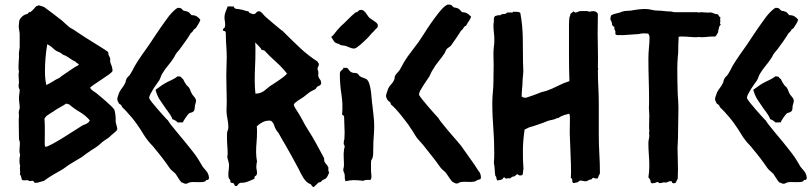

<svg xmlns="http://www.w3.org/2000/svg" viewBox="-20 -773 3482 824"><path d="M444.3 -549.8Q444.3 -539.1 448.7 -531.7Q453.1 -524.4 453.1 -518.6Q451.2 -508.8 457 -495.6Q462.9 -482.4 462.9 -468.8Q460.9 -462.9 447.8 -453.6Q434.6 -444.3 418.5 -433.6Q402.3 -422.9 387.2 -412.6Q372.1 -402.3 366.2 -396.5Q371.1 -388.7 378.4 -383.8Q385.7 -378.9 392.6 -374Q398.4 -369.1 409.7 -359.9Q420.9 -350.6 433.1 -339.8Q445.3 -329.1 455.6 -319.3Q465.8 -309.6 468.8 -304.7Q470.7 -303.7 472.2 -297.9Q473.6 -292 474.6 -284.7Q475.6 -277.3 476.1 -270.5Q476.6 -263.7 476.6 -261.7Q475.6 -251 477.1 -246.1Q478.5 -241.2 480 -235.8Q481.4 -230.5 482.4 -225.6Q483.4 -220.7 483.4 -220.7Q483.4 -214.8 478 -210Q472.7 -205.1 467.8 -201.2Q462.9 -197.3 458.5 -193.4Q454.1 -189.5 449.2 -184.6Q443.4 -179.7 436 -175.3Q428.7 -170.9 422.9 -166Q418.9 -164.1 416 -160.6Q413.1 -157.2 410.2 -155.3Q401.4 -147.5 390.6 -140.1Q379.9 -132.8 370.1 -127Q359.4 -120.1 349.6 -112.8Q339.8 -105.5 329.1 -97.7Q314.5 -88.9 300.3 -80.6Q286.1 -72.3 272.5 -63.5Q265.6 -58.6 259.3 -53.7Q252.9 -48.8 246.1 -44.9Q226.6 -34.2 207 -22.5Q187.5 -10.7 168.9 2.9Q153.3 6.8 146.5 9.3Q139.6 11.7 132.8 11.7Q127 11.7 125.5 7.3Q124 2.9 120.1 2.9Q105.5 4.9 104 3.4Q102.5 2 99.6 0Q85 2 75.2 0Q72.3 -4.9 71.3 -12.2Q70.3 -19.5 65.4 -24.4Q67.4 -34.2 65.9 -43Q64.5 -51.8 66.4 -60.5Q63.5 -72.3 63.5 -82Q63.5 -94.7 66.4 -108.4Q63.5 -117.2 63.5 -126Q63.5 -133.8 64.5 -141.6Q65.4 -149.4 65.4 -157.2Q65.4 -167 61.5 -174.8Q61.5 -192.4 61 -209.5Q60.5 -226.6 60.5 -244.1Q60.5 -252 60.5 -259.8Q60.5 -267.6 61.5 -276.4Q60.5 -281.2 60.5 -291Q60.5 -296.9 62.5 -301.3Q64.5 -305.7 64.5 -310.5Q64.5 -321.3 63 -331.1Q61.5 -340.8 61.5 -351.6Q61.5 -361.3 63 -370.1Q64.5 -378.9 64.5 -388.7Q61.5 -392.6 60.5 -397.5Q59.6 -402.3 59.6 -407.2Q59.6 -411.1 61.5 -418.9Q61.5 -426.8 60.5 -435.5Q59.6 -444.3 59.6 -452.1Q59.6 -456.1 60.1 -459Q60.5 -461.9 61.5 -465.8Q59.6 -472.7 59.6 -479.5Q59.6 -486.3 59.6 -493.2Q59.6 -502 60.5 -511.2Q61.5 -520.5 61.5 -529.3Q60.5 -543.9 62 -552.2Q63.5 -560.5 64.5 -569.3V-625Q64.5 -632.8 62.5 -642.1Q60.5 -651.4 60.5 -660.2Q60.5 -665 61.5 -674.8Q62.5 -684.6 64.5 -689.5Q78.1 -710 96.7 -712.9Q100.6 -714.8 102.5 -718.3Q104.5 -721.7 111.3 -721.7Q123 -731.4 127 -736.8Q130.9 -742.2 136.7 -747.1Q139.6 -747.1 142.1 -748.5Q144.5 -750 148.4 -750Q155.3 -748 159.7 -746.1Q164.1 -744.1 168.9 -743.2Q188.5 -728.5 207.5 -714.4Q226.6 -700.2 246.1 -684.6Q254.9 -676.8 263.2 -668.9Q271.5 -661.1 280.3 -654.3Q285.2 -651.4 291 -648.4Q296.9 -645.5 301.8 -641.6Q312.5 -634.8 323.2 -627.4Q334 -620.1 344.7 -613.3L415 -569.3Q422.9 -564.5 430.2 -559.6Q437.5 -554.7 444.3 -549.8ZM304.7 -507.8Q290 -514.6 276.9 -524.4Q263.7 -534.2 249 -539.1Q241.2 -546.9 232.4 -549.8Q223.6 -552.7 215.8 -558.6Q207 -566.4 200.2 -572.3Q193.4 -578.1 182.6 -583Q177.7 -552.7 175.3 -523.9Q172.9 -495.1 172.9 -465.8Q172.9 -435.5 178.7 -408.2Q189.5 -413.1 199.2 -418.9Q209 -424.8 218.8 -430.7Q222.7 -432.6 226.1 -434.6Q229.5 -436.5 234.4 -438.5Q239.3 -442.4 244.1 -446.3Q249 -450.2 253.9 -453.1Q264.6 -460.9 274.9 -467.3Q285.2 -473.6 295.9 -481.4Q300.8 -485.4 306.6 -487.8Q312.5 -490.2 318.4 -495.1Q317.4 -499 312 -501.5Q306.6 -503.9 304.7 -507.8ZM276.4 -325.2Q273.4 -325.2 270.5 -326.7Q267.6 -328.1 263.7 -328.1Q252 -320.3 241.7 -314.9Q231.4 -309.6 220.7 -302.7Q215.8 -299.8 210.9 -295.9Q206.1 -292 201.2 -290Q188.5 -282.2 181.6 -276.9Q174.8 -271.5 170.9 -263.7Q172.9 -236.3 172.4 -209Q171.9 -181.6 171.9 -153.3Q171.9 -148.4 174.8 -142.6Q183.6 -143.6 206.1 -155.8Q228.5 -168 253.4 -183.6Q278.3 -199.2 301.3 -213.9Q324.2 -228.5 335 -235.4Q342.8 -237.3 353 -243.2Q363.3 -249 365.2 -256.8Q346.7 -278.3 322.3 -292.5Q297.9 -306.6 276.4 -325.2Z M701.2 -255.9Q703.1 -251 715.3 -235.4Q727.5 -219.7 743.2 -201.2Q758.8 -182.6 772.9 -165.5Q787.1 -148.4 793 -140.6Q803.7 -127 814 -113.8Q824.2 -100.6 833 -85.9L850.6 -56.6Q858.4 -46.9 864.7 -40Q871.1 -33.2 875 -21.5Q877 -13.7 877 -10.7Q877 -3.9 872.1 -1Q864.3 -1 863.8 1.5Q863.3 3.9 859.4 5.9Q855.5 7.8 847.2 8.3Q838.9 8.8 834 8.8Q825.2 8.8 812 8.3Q798.8 7.8 791 10.7Q789.1 11.7 785.2 13.7Q781.2 15.6 779.3 15.6Q771.5 15.6 768.1 13.2Q764.6 10.7 758.8 9.8Q751 1 745.6 -8.3Q740.2 -17.6 733.4 -27.3Q726.6 -34.2 719.7 -39.6Q712.9 -44.9 708 -51.8Q693.4 -73.2 677.7 -93.8Q662.1 -114.3 645.5 -133.8Q637.7 -144.5 628.9 -153.3Q620.1 -162.1 612.3 -172.9Q604.5 -182.6 597.7 -193.8Q590.8 -205.1 584 -215.8Q578.1 -224.6 568.4 -238.8Q558.6 -252.9 546.9 -267.1Q535.2 -281.2 523.4 -293.9Q511.7 -306.6 503.9 -313.5Q502.9 -319.3 499 -322.8Q495.1 -326.2 490.2 -329.1Q488.3 -334 485.8 -338.4Q483.4 -342.8 483.4 -347.7Q483.4 -354.5 486.3 -360.4Q488.3 -364.3 488.8 -367.7Q489.3 -371.1 491.2 -375Q496.1 -385.7 504.4 -396Q512.7 -406.2 517.6 -418Q519.5 -420.9 519.5 -424.3Q519.5 -427.7 521.5 -430.7Q523.4 -438.5 529.8 -443.8Q536.1 -449.2 540 -456.1Q544.9 -463.9 549.3 -472.2Q553.7 -480.5 558.6 -490.2Q573.2 -514.6 589.4 -537.6Q605.5 -560.5 622.1 -584Q634.8 -603.5 647 -621.6Q659.2 -639.6 671.9 -658.2Q678.7 -667 686.5 -678.7Q694.3 -690.4 703.6 -702.1Q712.9 -713.9 722.7 -723.6Q732.4 -733.4 742.2 -739.3Q756.8 -740.2 761.7 -732.9Q766.6 -725.6 776.4 -725.6Q789.1 -722.7 793 -717.8Q796.9 -712.9 801.8 -708Q815.4 -708 823.7 -703.1Q832 -698.2 839.8 -688.5Q836.9 -677.7 831.1 -669.4Q825.2 -661.1 820.3 -652.3Q812.5 -648.4 809.1 -641.6Q805.7 -634.8 798.8 -630.9Q789.1 -614.3 778.3 -599.1Q767.6 -584 756.8 -569.3Q751 -560.5 744.6 -553.7Q738.3 -546.9 733.4 -539.1Q731.4 -536.1 730 -532.7Q728.5 -529.3 726.6 -526.4Q714.8 -507.8 701.2 -491.7Q687.5 -475.6 675.8 -456.1Q671.9 -449.2 669.4 -441.9Q667 -434.6 663.1 -427.7Q659.2 -421.9 651.9 -412.1Q644.5 -402.3 637.7 -391.1Q630.9 -379.9 625.5 -369.6Q620.1 -359.4 620.1 -352.5Q621.1 -347.7 632.3 -333.5Q643.6 -319.3 657.7 -303.2Q671.9 -287.1 684.6 -272.9Q697.3 -258.8 701.2 -255.9ZM765.6 -433.6Q772.5 -418.9 780.3 -408.2Q783.2 -404.3 787.1 -401.4Q791 -398.4 793 -393.6Q794.9 -391.6 796.9 -385.3Q798.8 -378.9 800.8 -376Q803.7 -368.2 812.5 -358.4Q821.3 -348.6 821.3 -340.8Q821.3 -335.9 819.3 -330.1Q817.4 -324.2 816.4 -319.3Q815.4 -313.5 815.4 -307.1Q815.4 -300.8 811.5 -295.9Q806.6 -291 800.8 -290Q794.9 -289.1 790 -285.2Q788.1 -283.2 784.2 -278.3Q780.3 -273.4 776.4 -267.6Q772.5 -261.7 769 -256.3Q765.6 -251 765.6 -248Q753.9 -247.1 750.5 -247.6Q747.1 -248 743.2 -247.1Q738.3 -252 732.9 -255.4Q727.5 -258.8 719.7 -261.7Q717.8 -269.5 710.9 -279.8Q704.1 -290 699.2 -296.9L692.4 -305.7Q677.7 -326.2 665.5 -345.2Q653.3 -364.3 647.5 -387.7Q666 -401.4 676.3 -408.2Q686.5 -415 698.2 -420.9Q710 -426.8 721.2 -432.1Q732.4 -437.5 742.2 -445.3Q750 -445.3 752.9 -444.3Q755.9 -443.4 756.8 -442.4Q757.8 -441.4 759.3 -439Q760.7 -436.5 765.6 -433.6Z M1371.1 -93.8Q1370.1 -79.1 1377.4 -71.8Q1384.8 -64.5 1389.6 -53.7Q1387.7 -40 1392.6 -32.2Q1389.6 -26.4 1386.7 -19Q1383.8 -11.7 1377.9 -6.8Q1362.3 0 1359.4 4.9Q1356.4 9.8 1347.7 9.8Q1342.8 14.6 1336.9 20Q1331.1 25.4 1326.2 30.3Q1321.3 28.3 1319.3 25.4Q1317.4 22.5 1313.5 17.6Q1303.7 14.6 1295.9 7.3Q1288.1 0 1282.2 -9.3Q1276.4 -18.6 1271 -28.8Q1265.6 -39.1 1261.7 -47.9Q1248 -73.2 1233.9 -99.1Q1219.7 -125 1205.1 -150.4Q1197.3 -163.1 1189.9 -176.3Q1182.6 -189.5 1174.8 -203.1Q1172.9 -205.1 1170.9 -207.5Q1168.9 -210 1167 -212.9Q1160.2 -222.7 1156.7 -234.9Q1153.3 -247.1 1142.6 -254.9Q1124 -256.8 1108.9 -249.5Q1093.8 -242.2 1082 -230.5Q1083 -223.6 1083 -217.8Q1083 -211.9 1083 -206.1Q1083 -183.6 1081.1 -163.1Q1079.1 -142.6 1079.1 -120.1Q1079.1 -110.4 1080.1 -100.1Q1081.1 -89.8 1083 -80.1Q1080.1 -69.3 1080.1 -56.6Q1080.1 -49.8 1081.5 -43.9Q1083 -38.1 1083 -31.2Q1083 -21.5 1076.7 -18.1Q1070.3 -14.6 1072.3 -5.9Q1060.5 -1 1049.8 3.9Q1039.1 8.8 1027.3 10.7Q1022.5 11.7 1017.6 11.2Q1012.7 10.7 1008.8 12.7Q1003.9 14.6 1001 20Q998 25.4 993.2 25.4Q987.3 25.4 986.3 21Q985.4 16.6 982.4 13.7Q977.5 11.7 974.6 11.7Q971.7 11.7 968.8 8.8Q969.7 0 964.8 -4.4Q960 -8.8 960 -22.5Q960 -33.2 961.4 -43Q962.9 -52.7 962.9 -63.5Q962.9 -72.3 960.4 -79.6Q958 -86.9 956.1 -95.7Q955.1 -99.6 956.1 -103.5Q957 -107.4 957 -111.3Q957 -128.9 955.6 -147Q954.1 -165 954.1 -182.6Q954.1 -189.5 954.1 -195.3Q954.1 -201.2 955.1 -207Q957 -212.9 958.5 -216.8Q960 -220.7 960 -226.6Q960 -245.1 956.1 -263.2Q952.1 -281.2 952.1 -298.8Q952.1 -308.6 952.6 -318.8Q953.1 -329.1 953.1 -338.9Q953.1 -367.2 952.1 -394.5Q951.2 -421.9 951.2 -449.2Q951.2 -468.8 952.1 -487.8Q953.1 -506.8 953.1 -526.4Q953.1 -550.8 951.2 -574.7Q949.2 -598.6 949.2 -624Q949.2 -632.8 948.2 -635.7Q947.3 -638.7 945.3 -639.2Q943.4 -639.6 940.9 -640.1Q938.5 -640.6 936.5 -643.6Q936.5 -649.4 941.4 -651.9Q946.3 -654.3 946.3 -668Q946.3 -675.8 944.8 -683.6Q943.4 -691.4 943.4 -699.2Q943.4 -710.9 948.2 -722.7Q953.1 -734.4 957 -745.1Q968.8 -746.1 973.1 -745.1Q977.5 -744.1 982.4 -746.1Q985.4 -735.4 995.1 -734.9Q1004.9 -734.4 1012.7 -732.4Q1021.5 -731.4 1029.8 -728Q1038.1 -724.6 1045.9 -724.6Q1047.9 -718.8 1054.2 -716.3Q1060.5 -713.9 1067.4 -711.9Q1075.2 -712.9 1079.6 -718.8Q1084 -724.6 1091.8 -724.6Q1097.7 -724.6 1105.5 -716.3Q1113.3 -708 1117.2 -703.1Q1121.1 -700.2 1131.8 -690.4Q1142.6 -680.7 1155.3 -670.4Q1168 -660.2 1178.7 -650.9Q1189.5 -641.6 1192.4 -640.6Q1232.4 -600.6 1267.1 -567.9Q1301.8 -535.2 1342.8 -508.8Q1343.8 -505.9 1345.2 -503.9Q1346.7 -502 1348.6 -499Q1348.6 -491.2 1345.7 -487.3Q1342.8 -483.4 1342.8 -477.5Q1342.8 -474.6 1344.2 -471.7Q1345.7 -468.8 1345.7 -465.8Q1346.7 -461.9 1346.2 -458.5Q1345.7 -455.1 1345.7 -451.2Q1345.7 -441.4 1352.1 -433.6Q1358.4 -425.8 1358.4 -416Q1356.4 -407.2 1350.6 -405.3Q1344.7 -403.3 1340.8 -400.4Q1338.9 -398.4 1337.4 -395.5Q1335.9 -392.6 1334 -390.6Q1312.5 -380.9 1302.7 -372.6Q1293 -364.3 1282.2 -356.4Q1279.3 -354.5 1272.5 -350.1Q1265.6 -345.7 1258.8 -341.3Q1252 -336.9 1246.6 -332Q1241.2 -327.1 1241.2 -324.2Q1241.2 -317.4 1249.5 -305.2Q1257.8 -293 1261.7 -286.1Q1272.5 -268.6 1281.2 -251.5Q1290 -234.4 1300.8 -217.8Q1320.3 -187.5 1337.4 -156.2Q1354.5 -125 1371.1 -93.8ZM1211.9 -457Q1189.5 -485.4 1163.6 -508.3Q1137.7 -531.2 1114.3 -556.6L1103.5 -558.6Q1097.7 -568.4 1090.3 -575.7Q1083 -583 1075.2 -590.8Q1076.2 -580.1 1076.2 -570.3Q1076.2 -560.5 1076.2 -549.8Q1076.2 -518.6 1074.7 -488.8Q1073.2 -459 1073.2 -428.7Q1073.2 -398.4 1076.2 -371.1Q1096.7 -371.1 1113.3 -382.8Q1120.1 -387.7 1126 -393.1Q1131.8 -398.4 1138.7 -403.3Q1146.5 -408.2 1156.7 -415Q1167 -421.9 1177.2 -428.7Q1187.5 -435.5 1196.8 -442.9Q1206.1 -450.2 1211.9 -457Z M1601.6 -664.1Q1601.6 -655.3 1595.7 -650.9Q1589.8 -646.5 1585 -639.6Q1575.2 -630.9 1567.9 -621.6Q1560.5 -612.3 1550.8 -603.5Q1546.9 -599.6 1540 -593.3Q1533.2 -586.9 1525.9 -580.6Q1518.6 -574.2 1511.2 -569.3Q1503.9 -564.5 1499 -564.5Q1491.2 -564.5 1479 -569.8Q1466.8 -575.2 1458 -577.1Q1451.2 -578.1 1445.8 -578.6Q1440.4 -579.1 1435.5 -584Q1418 -587.9 1413.1 -596.2Q1408.2 -604.5 1402.3 -613.3Q1402.3 -617.2 1405.3 -618.2Q1408.2 -619.1 1410.2 -622.1Q1419.9 -634.8 1426.8 -643.1Q1433.6 -651.4 1442.4 -660.2Q1459 -674.8 1474.1 -690.4Q1489.3 -706.1 1505.9 -719.7Q1513.7 -720.7 1517.6 -725.6Q1521.5 -730.5 1529.3 -730.5Q1537.1 -730.5 1542.5 -725.6Q1547.9 -720.7 1552.2 -714.4Q1556.6 -708 1561 -701.7Q1565.4 -695.3 1571.3 -692.4Q1578.1 -687.5 1589.8 -679.7Q1601.6 -671.9 1601.6 -664.1ZM1467.8 -482.4Q1474.6 -478.5 1478 -472.2Q1481.4 -465.8 1488.3 -462.9Q1494.1 -460 1501 -460Q1507.8 -460 1512.7 -458Q1516.6 -456.1 1518.6 -453.1Q1520.5 -450.2 1522.5 -447.3Q1528.3 -442.4 1540.5 -438.5Q1552.7 -434.6 1556.6 -429.7Q1563.5 -420.9 1566.9 -407.2Q1570.3 -393.6 1572.3 -378.4Q1574.2 -363.3 1575.2 -348.1Q1576.2 -333 1578.1 -322.3Q1580.1 -299.8 1583 -277.8Q1585.9 -255.9 1585.9 -233.4Q1585.9 -210.9 1584 -187.5Q1582 -164.1 1582 -141.6Q1582 -129.9 1581.5 -112.3Q1581.1 -94.7 1573.2 -85Q1572.3 -81.1 1572.3 -71.3V-40Q1572.3 -34.2 1573.2 -28.3Q1574.2 -22.5 1574.2 -15.6Q1574.2 -4.9 1568.4 0Q1565.4 -1 1562 -1Q1558.6 -1 1555.7 -1Q1544.9 -1 1540 2.9Q1529.3 2 1519.5 1Q1509.8 0 1499 0Q1482.4 0 1462.9 4.9Q1459 -4.9 1459.5 -15.6Q1460 -26.4 1455.1 -35.2Q1454.1 -38.1 1453.6 -40.5Q1453.1 -43 1453.1 -45.9Q1456.1 -57.6 1456.1 -62Q1456.1 -66.4 1456.1 -71.3Q1456.1 -85 1455.1 -99.1Q1454.1 -113.3 1456.1 -127Q1456.1 -131.8 1457.5 -135.7Q1459 -139.6 1459 -144.5Q1459 -149.4 1457 -151.4Q1455.1 -153.3 1455.1 -156.2Q1455.1 -159.2 1455.6 -166Q1456.1 -172.9 1458 -174.8Q1458 -182.6 1458.5 -189.9Q1459 -197.3 1459 -204.1Q1459 -219.7 1458 -235.4Q1457 -251 1457 -265.6Q1457 -272.5 1456.1 -274.4Q1455.1 -276.4 1454.1 -277.3Q1453.1 -278.3 1451.2 -278.8Q1449.2 -279.3 1448.2 -282.2Q1452.1 -325.2 1445.3 -368.2Q1438.5 -411.1 1438.5 -455.1Q1438.5 -461.9 1440.4 -465.3Q1442.4 -468.8 1445.3 -470.7Q1448.2 -472.7 1450.7 -475.1Q1453.1 -477.5 1454.1 -482.4Q1461.9 -480.5 1467.8 -482.4Z M1861.3 -266.6Q1863.3 -261.7 1876 -245.6Q1888.7 -229.5 1904.8 -210.4Q1920.9 -191.4 1936.5 -173.8Q1952.1 -156.2 1958 -148.4Q1976.6 -121.1 1996.1 -94.7Q2015.6 -68.4 2033.2 -40Q2038.1 -35.2 2041 -27.8Q2043.9 -20.5 2043.9 -12.7Q2043.9 -3.9 2039.6 -3.4Q2035.2 -2.9 2030.3 -1Q2020.5 5.9 2012.7 6.8Q2004.9 7.8 2000 7.8Q1989.3 7.8 1976.6 7.3Q1963.9 6.8 1955.1 8.8Q1952.1 9.8 1948.2 12.2Q1944.3 14.6 1942.4 14.6Q1934.6 14.6 1931.2 12.2Q1927.7 9.8 1921.9 7.8Q1914.1 -1 1907.7 -10.7Q1901.4 -20.5 1894.5 -30.3Q1888.7 -37.1 1881.8 -42.5Q1875 -47.9 1869.1 -55.7Q1853.5 -78.1 1837.4 -98.6Q1821.3 -119.1 1804.7 -139.6Q1796.9 -150.4 1787.6 -160.2Q1778.3 -169.9 1770.5 -179.7Q1762.7 -190.4 1755.9 -202.1Q1749 -213.9 1741.2 -224.6Q1735.4 -234.4 1724.6 -248.5Q1713.9 -262.7 1702.1 -277.3Q1690.4 -292 1678.2 -305.2Q1666 -318.4 1657.2 -325.2Q1657.2 -332 1653.3 -335Q1649.4 -337.9 1644.5 -341.8Q1642.6 -346.7 1639.6 -351.1Q1636.7 -355.5 1636.7 -361.3Q1636.7 -365.2 1637.7 -368.2Q1638.7 -371.1 1639.6 -374Q1641.6 -377.9 1642.1 -381.3Q1642.6 -384.8 1644.5 -388.7Q1649.4 -401.4 1658.7 -411.1Q1668 -420.9 1672.9 -433.6Q1673.8 -437.5 1673.8 -440.9Q1673.8 -444.3 1675.8 -448.2Q1678.7 -454.1 1684.6 -460Q1690.4 -465.8 1695.3 -472.7Q1700.2 -481.4 1705.1 -490.2Q1710 -499 1714.8 -507.8Q1728.5 -530.3 1745.1 -551.3Q1761.7 -572.3 1776.4 -592.8Q1790 -612.3 1801.8 -631.3Q1813.5 -650.4 1827.1 -669.9Q1834 -679.7 1842.8 -691.9Q1851.6 -704.1 1860.8 -715.8Q1870.1 -727.5 1879.9 -737.8Q1889.6 -748 1899.4 -752.9Q1916 -754.9 1920.9 -747.6Q1925.8 -740.2 1934.6 -740.2Q1948.2 -737.3 1953.1 -731.4Q1958 -725.6 1962.9 -720.7Q1975.6 -720.7 1984.4 -715.8Q1993.2 -710.9 2002 -701.2Q1998 -690.4 1991.7 -681.6Q1985.4 -672.9 1980.5 -663.1Q1972.7 -660.2 1969.2 -653.3Q1965.8 -646.5 1959 -641.6Q1948.2 -625 1937.5 -608.9Q1926.8 -592.8 1916 -578.1Q1911.1 -572.3 1904.8 -568.8Q1898.4 -565.4 1894.5 -558.6Q1892.6 -555.7 1891.6 -552.2Q1890.6 -548.8 1888.7 -545.9Q1877 -527.3 1862.3 -509.8Q1847.7 -492.2 1836.9 -472.7Q1832 -465.8 1829.1 -458.5Q1826.2 -451.2 1822.3 -444.3Q1818.4 -438.5 1811 -427.7Q1803.7 -417 1796.4 -405.8Q1789.1 -394.5 1783.7 -384.3Q1778.3 -374 1778.3 -367.2Q1779.3 -362.3 1791 -347.7Q1802.7 -333 1816.9 -316.4Q1831.1 -299.8 1844.2 -285.2Q1857.4 -270.5 1861.3 -266.6Z M2509.8 -722.7Q2521.5 -725.6 2526.4 -725.1Q2531.2 -724.6 2536.1 -723.6Q2542 -719.7 2545.9 -713.9Q2545.9 -693.4 2545.4 -673.3Q2544.9 -653.3 2544.9 -632.8Q2544.9 -595.7 2545.9 -558.6Q2546.9 -521.5 2545.9 -484.4Q2547.9 -475.6 2546.9 -474.6Q2545.9 -473.6 2545.9 -471.7Q2545.9 -434.6 2547.9 -398.4Q2549.8 -362.3 2549.8 -325.2V-195.3Q2549.8 -153.3 2552.2 -112.3Q2554.7 -71.3 2554.7 -30.3Q2554.7 -26.4 2549.8 -19.5Q2547.9 -11.7 2543.9 -6.8Q2535.2 -5.9 2527.3 -9.8Q2523.4 -9.8 2522 -7.3Q2520.5 -4.9 2517.6 -2.9Q2509.8 -2.9 2504.9 1Q2500 4.9 2493.2 4.9Q2487.3 4.9 2481.9 3.4Q2476.6 2 2469.7 2Q2467.8 2 2463.9 5.4Q2460 8.8 2458 9.8Q2453.1 9.8 2449.2 11.2Q2445.3 12.7 2440.4 12.7Q2435.5 8.8 2436 1Q2436.5 -6.8 2429.7 -8.8Q2429.7 -13.7 2430.2 -19.5Q2430.7 -25.4 2430.7 -31.2Q2430.7 -69.3 2428.7 -107.9Q2426.8 -146.5 2425.8 -184.6Q2424.8 -201.2 2425.3 -217.3Q2425.8 -233.4 2425.8 -250Q2425.8 -258.8 2425.8 -267.6Q2425.8 -276.4 2423.8 -284.2Q2418 -285.2 2413.6 -282.7Q2409.2 -280.3 2404.3 -280.3Q2383.8 -273.4 2377 -266.6Q2371.1 -266.6 2367.2 -264.6Q2363.3 -262.7 2358.4 -260.7Q2350.6 -258.8 2343.3 -257.3Q2335.9 -255.9 2328.1 -252.9Q2323.2 -251 2318.4 -249Q2313.5 -247.1 2308.6 -245.1Q2297.9 -241.2 2287.1 -237.8Q2276.4 -234.4 2265.6 -230.5Q2254.9 -228.5 2247.1 -224.6Q2239.3 -220.7 2231.4 -216.8Q2224.6 -170.9 2224.1 -129.4Q2223.6 -87.9 2226.6 -46.9Q2224.6 -41 2224.6 -33.7Q2224.6 -26.4 2221.7 -21.5Q2210.9 -18.6 2207.5 -21Q2204.1 -23.4 2200.2 -25.4Q2196.3 -24.4 2193.8 -21.5Q2191.4 -18.6 2189.5 -16.6Q2181.6 -16.6 2177.2 -13.2Q2172.9 -9.8 2168.9 -7.8Q2166 -6.8 2163.1 -7.8Q2160.2 -8.8 2156.2 -6.8Q2146.5 -6.8 2147 -9.3Q2147.5 -11.7 2144.5 -11.7Q2140.6 -11.7 2139.2 -8.3Q2137.7 -4.9 2133.8 -2.9Q2129.9 -1 2125 -0.5Q2120.1 0 2115.2 2Q2110.4 -2.9 2110.4 -8.8Q2110.4 -14.6 2105.5 -19.5Q2103.5 -33.2 2103 -46.4Q2102.5 -59.6 2099.6 -73.2Q2101.6 -100.6 2101.1 -117.2Q2100.6 -133.8 2100.6 -151.4Q2100.6 -167 2099.6 -182.6Q2098.6 -198.2 2097.7 -213.9Q2095.7 -242.2 2094.2 -271.5Q2092.8 -300.8 2092.8 -330.1Q2092.8 -354.5 2095.2 -377.9Q2097.7 -401.4 2097.7 -425.8Q2097.7 -442.4 2098.1 -458.5Q2098.6 -474.6 2098.6 -491.2Q2098.6 -504.9 2098.1 -518.1Q2097.7 -531.2 2097.7 -543.9Q2097.7 -558.6 2099.6 -572.8Q2101.6 -586.9 2101.6 -600.6Q2101.6 -617.2 2099.6 -633.3Q2097.7 -649.4 2097.7 -666Q2097.7 -670.9 2098.6 -675.3Q2099.6 -679.7 2099.6 -684.6Q2098.6 -695.3 2100.6 -697.8Q2102.5 -700.2 2104.5 -704.1Q2109.4 -705.1 2115.2 -707Q2121.1 -709 2126 -707Q2131.8 -712.9 2142.1 -712.9Q2152.3 -712.9 2157.2 -719.7Q2164.1 -718.8 2166.5 -719.2Q2168.9 -719.7 2170.9 -719.7Q2179.7 -717.8 2180.2 -720.2Q2180.7 -722.7 2183.6 -722.7Q2188.5 -722.7 2198.7 -722.2Q2209 -721.7 2212.9 -717.8Q2222.7 -666 2223.6 -612.3Q2224.6 -558.6 2224.6 -505.9Q2224.6 -492.2 2225.6 -478Q2226.6 -463.9 2224.6 -450.2Q2224.6 -444.3 2223.6 -439Q2222.7 -433.6 2222.7 -427.7Q2222.7 -411.1 2220.7 -393.1Q2218.8 -375 2218.8 -358.4Q2230.5 -351.6 2238.8 -354Q2247.1 -356.4 2254.9 -359.4Q2264.6 -362.3 2272.9 -365.7Q2281.2 -369.1 2290 -372.1Q2297.9 -376 2307.1 -378.4Q2316.4 -380.9 2324.2 -382.8Q2349.6 -391.6 2374 -404.3Q2398.4 -417 2423.8 -424.8Q2421.9 -478.5 2421.9 -531.7Q2421.9 -585 2421.9 -637.7Q2421.9 -652.3 2421.9 -668Q2421.9 -683.6 2423.8 -698.2Q2424.8 -702.1 2426.3 -704.6Q2427.7 -707 2427.7 -711.9Q2430.7 -716.8 2434.6 -718.8Q2438.5 -720.7 2440.4 -724.6Q2442.4 -722.7 2444.8 -721.2Q2447.3 -719.7 2450.2 -718.8Q2458 -720.7 2459.5 -721.7Q2460.9 -722.7 2462.9 -723.6Q2467.8 -725.6 2475.6 -725.6Q2483.4 -725.6 2488.3 -725.6H2500Z M3072.3 -698.2Q3070.3 -694.3 3070.8 -690.4Q3071.3 -686.5 3071.3 -681.6Q3069.3 -669.9 3071.3 -669.9Q3073.2 -669.9 3073.2 -668L3066.4 -658.2Q3066.4 -652.3 3064 -647.5Q3061.5 -642.6 3062.5 -635.7Q3059.6 -630.9 3057.1 -626Q3054.7 -621.1 3049.8 -616.2H3037.1Q3026.4 -616.2 3014.2 -614.7Q3002 -613.3 2990.2 -613.3Q2988.3 -613.3 2985.4 -613.8Q2982.4 -614.3 2979.5 -614.3Q2977.5 -614.3 2974.6 -613.8Q2971.7 -613.3 2967.8 -613.3Q2953.1 -613.3 2939 -614.7Q2924.8 -616.2 2909.2 -616.2Q2905.3 -616.2 2901.4 -616.2Q2897.5 -616.2 2892.6 -615.2Q2891.6 -598.6 2891.1 -581.5Q2890.6 -564.5 2890.6 -546.9Q2890.6 -542 2889.6 -536.6Q2888.7 -531.2 2888.7 -526.4Q2887.7 -513.7 2887.2 -502Q2886.7 -490.2 2886.7 -477.5Q2886.7 -450.2 2887.2 -422.9Q2887.7 -395.5 2888.7 -367.2Q2889.6 -352.5 2890.6 -338.9Q2891.6 -325.2 2891.6 -310.5Q2891.6 -277.3 2890.6 -244.6Q2889.6 -211.9 2889.6 -178.7Q2889.6 -168 2888.7 -158.7Q2887.7 -149.4 2887.7 -138.7Q2887.7 -116.2 2888.7 -93.8Q2889.6 -71.3 2889.6 -48.8Q2889.6 -38.1 2889.2 -27.3Q2888.7 -16.6 2888.7 -5.9Q2883.8 2 2881.8 7.8Q2879.9 13.7 2870.1 13.7Q2863.3 11.7 2863.8 9.3Q2864.3 6.8 2862.3 4.9Q2853.5 3.9 2849.1 6.3Q2844.7 8.8 2838.9 10.7Q2835.9 9.8 2832.5 9.8Q2829.1 9.8 2826.2 9.8Q2824.2 9.8 2822.3 11.2Q2820.3 12.7 2813.5 12.7Q2807.6 13.7 2806.6 10.7Q2805.7 7.8 2800.8 7.8Q2795.9 10.7 2789.6 12.2Q2783.2 13.7 2777.3 13.7Q2771.5 9.8 2772 6.3Q2772.5 2.9 2770.5 -1Q2769.5 -2.9 2767.1 -6.3Q2764.6 -9.8 2762.7 -11.7Q2764.6 -25.4 2765.6 -36.1Q2766.6 -46.9 2766.6 -59.6Q2766.6 -85 2764.6 -109.4Q2762.7 -133.8 2762.7 -159.2Q2762.7 -167 2764.6 -175.8Q2766.6 -184.6 2766.6 -194.3Q2764.6 -202.1 2765.6 -203.6Q2766.6 -205.1 2766.6 -207Q2766.6 -212.9 2766.1 -218.8Q2765.6 -224.6 2765.6 -230.5Q2765.6 -242.2 2766.1 -253.9Q2766.6 -265.6 2766.6 -277.3Q2766.6 -282.2 2766.1 -287.6Q2765.6 -293 2765.6 -297.9Q2764.6 -306.6 2765.1 -316.4Q2765.6 -326.2 2765.6 -335.9Q2765.6 -382.8 2764.2 -428.7Q2762.7 -474.6 2762.7 -521.5Q2762.7 -544.9 2765.1 -567.9Q2767.6 -590.8 2767.6 -614.3Q2767.6 -617.2 2765.6 -622.1Q2763.7 -627 2761.7 -628.9Q2756.8 -628.9 2752.4 -629.4Q2748 -629.9 2743.2 -629.9Q2732.4 -629.9 2722.7 -627Q2704.1 -626 2687 -624.5Q2669.9 -623 2652.3 -622.1Q2640.6 -623 2638.2 -622.6Q2635.7 -622.1 2632.8 -622.1Q2625 -622.1 2621.1 -626V-638.7Q2615.2 -650.4 2616.2 -651.4Q2617.2 -652.3 2617.2 -654.3Q2617.2 -657.2 2611.8 -660.6Q2606.4 -664.1 2606.4 -671.9Q2605.5 -679.7 2602.5 -683.6Q2599.6 -687.5 2599.6 -691.4Q2599.6 -698.2 2602.5 -707Q2611.3 -711.9 2619.6 -713.9Q2627.9 -715.8 2638.7 -718.8Q2644.5 -720.7 2649.4 -722.7Q2654.3 -724.6 2660.2 -725.6Q2667 -726.6 2673.8 -726.6Q2680.7 -726.6 2687.5 -727.5Q2702.1 -730.5 2718.3 -732.4Q2734.4 -734.4 2749 -734.4Q2762.7 -734.4 2776.4 -731Q2790 -727.5 2800.8 -727.5Q2816.4 -727.5 2830.6 -725.6Q2844.7 -723.6 2860.4 -723.6Q2862.3 -723.6 2866.7 -722.2Q2871.1 -720.7 2877 -720.7H2971.7Q2979.5 -718.8 2982.9 -719.7Q2986.3 -720.7 2989.3 -720.7Q2997.1 -720.7 3003.9 -719.7Q3010.7 -718.8 3018.6 -718.8Q3025.4 -718.8 3029.3 -719.7Q3037.1 -718.8 3043.9 -715.3Q3050.8 -711.9 3059.6 -711.9Q3063.5 -709 3065.4 -704.6Q3067.4 -700.2 3072.3 -698.2Z M3266.6 -255.9Q3268.6 -251 3280.8 -235.4Q3293 -219.7 3308.6 -201.2Q3324.2 -182.6 3338.4 -165.5Q3352.5 -148.4 3358.4 -140.6Q3369.1 -127 3379.4 -113.8Q3389.6 -100.6 3398.4 -85.9L3416 -56.6Q3423.8 -46.9 3430.2 -40Q3436.5 -33.2 3440.4 -21.5Q3442.4 -13.7 3442.4 -10.7Q3442.4 -3.9 3437.5 -1Q3429.7 -1 3429.2 1.5Q3428.7 3.9 3424.8 5.9Q3420.9 7.8 3412.6 8.3Q3404.3 8.8 3399.4 8.8Q3390.6 8.8 3377.4 8.3Q3364.3 7.8 3356.4 10.7Q3354.5 11.7 3350.6 13.7Q3346.7 15.6 3344.7 15.6Q3336.9 15.6 3333.5 13.2Q3330.1 10.7 3324.2 9.8Q3316.4 1 3311 -8.3Q3305.7 -17.6 3298.8 -27.3Q3292 -34.2 3285.2 -39.6Q3278.3 -44.9 3273.4 -51.8Q3258.8 -73.2 3243.2 -93.8Q3227.5 -114.3 3210.9 -133.8Q3203.1 -144.5 3194.3 -153.3Q3185.5 -162.1 3177.7 -172.9Q3169.9 -182.6 3163.1 -193.8Q3156.2 -205.1 3149.4 -215.8Q3143.6 -224.6 3133.8 -238.8Q3124 -252.9 3112.3 -267.1Q3100.6 -281.2 3088.9 -293.9Q3077.1 -306.6 3069.3 -313.5Q3068.4 -319.3 3064.5 -322.8Q3060.5 -326.2 3055.7 -329.1Q3053.7 -334 3051.3 -338.4Q3048.8 -342.8 3048.8 -347.7Q3048.8 -354.5 3051.8 -360.4Q3053.7 -364.3 3054.2 -367.7Q3054.7 -371.1 3056.6 -375Q3061.5 -385.7 3069.8 -396Q3078.1 -406.2 3083 -418Q3085 -420.9 3085 -424.3Q3085 -427.7 3086.9 -430.7Q3088.9 -438.5 3095.2 -443.8Q3101.6 -449.2 3105.5 -456.1Q3110.4 -463.9 3114.7 -472.2Q3119.1 -480.5 3124 -490.2Q3138.7 -514.6 3154.8 -537.6Q3170.9 -560.5 3187.5 -584Q3200.2 -603.5 3212.4 -621.6Q3224.6 -639.6 3237.3 -658.2Q3244.1 -667 3252 -678.7Q3259.8 -690.4 3269 -702.1Q3278.3 -713.9 3288.1 -723.6Q3297.9 -733.4 3307.6 -739.3Q3322.3 -740.2 3327.1 -732.9Q3332 -725.6 3341.8 -725.6Q3354.5 -722.7 3358.4 -717.8Q3362.3 -712.9 3367.2 -708Q3380.9 -708 3389.2 -703.1Q3397.5 -698.2 3405.3 -688.5Q3402.3 -677.7 3396.5 -669.4Q3390.6 -661.1 3385.7 -652.3Q3377.9 -648.4 3374.5 -641.6Q3371.1 -634.8 3364.3 -630.9Q3354.5 -614.3 3343.8 -599.1Q3333 -584 3322.3 -569.3Q3316.4 -560.5 3310.1 -553.7Q3303.7 -546.9 3298.8 -539.1Q3296.9 -536.1 3295.4 -532.7Q3293.9 -529.3 3292 -526.4Q3280.3 -507.8 3266.6 -491.7Q3252.9 -475.6 3241.2 -456.1Q3237.3 -449.2 3234.9 -441.9Q3232.4 -434.6 3228.5 -427.7Q3224.6 -421.9 3217.3 -412.1Q3210 -402.3 3203.1 -391.1Q3196.3 -379.9 3190.9 -369.6Q3185.5 -359.4 3185.5 -352.5Q3186.5 -347.7 3197.8 -333.5Q3209 -319.3 3223.1 -303.2Q3237.3 -287.1 3250 -272.9Q3262.7 -258.8 3266.6 -255.9ZM3331.1 -433.6Q3337.9 -418.9 3345.7 -408.2Q3348.6 -404.3 3352.5 -401.4Q3356.4 -398.4 3358.4 -393.6Q3360.4 -391.6 3362.3 -385.3Q3364.3 -378.9 3366.2 -376Q3369.1 -368.2 3377.9 -358.4Q3386.7 -348.6 3386.7 -340.8Q3386.7 -335.9 3384.8 -330.1Q3382.8 -324.2 3381.8 -319.3Q3380.9 -313.5 3380.9 -307.1Q3380.9 -300.8 3377 -295.9Q3372.1 -291 3366.2 -290Q3360.4 -289.1 3355.5 -285.2Q3353.5 -283.2 3349.6 -278.3Q3345.7 -273.4 3341.8 -267.6Q3337.9 -261.7 3334.5 -256.3Q3331.1 -251 3331.1 -248Q3319.3 -247.1 3315.9 -247.6Q3312.5 -248 3308.6 -247.1Q3303.7 -252 3298.3 -255.4Q3293 -258.8 3285.2 -261.7Q3283.2 -269.5 3276.4 -279.8Q3269.5 -290 3264.6 -296.9L3257.8 -305.7Q3243.2 -326.2 3231 -345.2Q3218.8 -364.3 3212.9 -387.7Q3231.4 -401.4 3241.7 -408.2Q3252 -415 3263.7 -420.9Q3275.4 -426.8 3286.6 -432.1Q3297.9 -437.5 3307.6 -445.3Q3315.4 -445.3 3318.4 -444.3Q3321.3 -443.4 3322.3 -442.4Q3323.2 -441.4 3324.7 -439Q3326.2 -436.5 3331.1 -433.6Z"/></svg>

Font: Caesar Dressing
Style: Regular
Weight: 400
Designer: Dathan Boardman
Foundry: Open Window
Version: Version 1.000